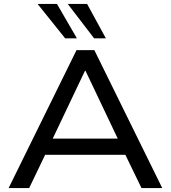

<svg xmlns="http://www.w3.org/2000/svg" viewBox="-20 -961 872 981"><path d="M24 0 371 -705H462L809 0H703L606 -200L656 -170H175L225 -200L129 0ZM414 -599 239 -231 210 -253H621L592 -231L417 -599ZM461 -765 326 -941H425L521 -765ZM313 -765 172 -941H271L373 -765Z"/></svg>

Font: Nunito Sans 10pt SemiExpanded Medium
Style: Regular
Weight: 500
Width: 6
Designer: Vernon Adams
Foundry: Vernon Adams
Version: Version 3.101;gftools[0.9.27]